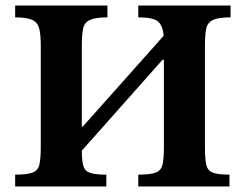

<svg xmlns="http://www.w3.org/2000/svg" viewBox="-20 -677 892 697"><path d="M366 0H35V-43Q79 -43 98.5 -50.5Q118 -58 123 -79.5Q128 -101 128 -144V-511Q128 -551 122.5 -573Q117 -595 97.5 -604.5Q78 -614 35 -614V-657H370V-614Q326 -614 306 -604.5Q286 -595 281.5 -572.5Q277 -550 277 -511V-218H281L574 -547Q571 -585 553 -599.5Q535 -614 482 -614V-657H817V-614Q773 -614 753 -604.5Q733 -595 728.5 -572.5Q724 -550 724 -511V-144Q724 -102 728.5 -80Q733 -58 752 -50.5Q771 -43 813 -43V0H482V-43Q526 -43 545.5 -50.5Q565 -58 570 -79.5Q575 -101 575 -144V-460H570L277 -130Q277 -94 282.5 -75Q288 -56 307 -49.5Q326 -43 366 -43Z"/></svg>

Font: STIX Two Text
Style: Bold
Weight: 700
Designer: Ross Mills, John Hudson & Paul Hanslow, Tiro Typeworks Ltd; with prior portions MicroPress Inc., and Coen Hoffman.
Foundry: Tiro Typeworks Ltd
Version: Version 2.13 b171